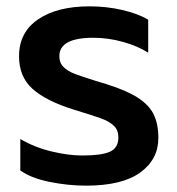

<svg xmlns="http://www.w3.org/2000/svg" viewBox="-20 -570 559 605"><path d="M44 -33V-132Q88 -106 141.5 -93Q195 -80 240 -80Q300 -80 326.5 -92Q353 -104 353 -137Q353 -160 339 -173.5Q325 -187 301 -196Q277 -205 211 -225Q125 -252 82.5 -290Q40 -328 40 -393Q40 -468 100 -509Q160 -550 262 -550Q316 -550 365.5 -538.5Q415 -527 447 -508V-404Q414 -425 367.5 -438Q321 -451 274 -451Q167 -451 167 -393Q167 -372 180 -359Q193 -346 215 -337.5Q237 -329 282 -315L315 -305Q379 -285 414.5 -262Q450 -239 464.5 -209Q479 -179 479 -135Q479 -68 422 -26.5Q365 15 251 15Q194 15 135.5 3Q77 -9 44 -33Z"/></svg>

Font: Prompt Medium
Style: Regular
Weight: 500
Designer: Katatrad Team
Foundry: CadsonDemak
Version: Version 1.001